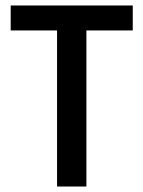

<svg xmlns="http://www.w3.org/2000/svg" viewBox="-20 -680 523 700"><path d="M188 0V-660H295V0ZM19 -569V-660H464V-569Z"/></svg>

Font: Bricolage Grotesque SemiCondensed Medium
Style: Regular
Weight: 500
Width: 4
Designer: Mathieu Triay
Foundry: Atelier Triay
Version: Version 1.001;gftools[0.9.33.dev8+g029e19f]